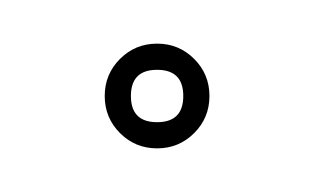

<svg xmlns="http://www.w3.org/2000/svg" viewBox="-20 -61 144 88"><path d="M64 -17Q64 -29 52 -29Q40 -29 40 -17Q40 -5 52 -5Q64 -5 64 -17ZM28 -17Q28 -27 35 -34Q42 -41 52 -41Q62 -41 69 -34Q76 -27 76 -17Q76 -7 69 0Q62 7 52 7Q42 7 35 0Q28 -7 28 -17Z"/></svg>

Font: FRB American Cursive Thin
Style: Italic
Weight: 100
Italic angle: -25°
Version: Version 2.0;Modular Font Editor K font №1